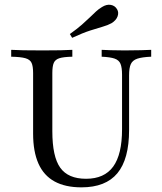

<svg xmlns="http://www.w3.org/2000/svg" viewBox="-20 -782 687 813"><path d="M325 11.3Q256.5 11.3 210.9 -13.7Q165.3 -38.7 142.7 -89.5Q120.2 -140.3 120.2 -216.1V-472.6Q120.2 -501.6 113.7 -515.7Q107.3 -529.8 87.5 -535.5Q67.7 -541.1 27.4 -541.9V-571Q63.7 -568.5 160.5 -568.5Q250 -568.5 286.3 -571V-541.9Q249.2 -541.1 231.5 -535.5Q213.7 -529.8 207.7 -515.7Q201.6 -501.6 201.6 -472.6V-226.6Q201.6 -118.5 235.1 -71.8Q268.5 -25 344.4 -25Q421.8 -25 459.3 -76.6Q496.8 -128.2 496.8 -234.7V-465.3Q496.8 -496 490.3 -511.7Q483.9 -527.4 465.3 -533.9Q446.8 -540.3 410.5 -541.9V-571Q424.2 -570.2 448.4 -569.4Q472.6 -568.5 507.3 -568.5Q549.2 -568.5 577.4 -569.4Q605.6 -570.2 620.2 -571V-541.9Q581.5 -540.3 561.3 -533.5Q541.1 -526.6 533.9 -510.5Q526.6 -494.4 526.6 -462.9V-231.5Q526.6 -108.1 477 -48.4Q427.4 11.3 325 11.3ZM285.5 -621.8 275.8 -637.9Q306.5 -659.7 326.6 -677.4Q346.8 -695.2 360.9 -708.9Q375 -722.6 386.7 -733.5Q398.4 -744.4 412.1 -752.4Q431.5 -764.5 449.2 -761.3Q466.9 -758.1 475.8 -742.7Q483.9 -729 477.8 -712.5Q471.8 -696 452.4 -683.9Q436.3 -675 414.9 -669Q393.5 -662.9 362.1 -652.8Q330.6 -642.7 285.5 -621.8Z"/></svg>

Font: Playfair
Style: Regular
Weight: 400
Designer: Claus Eggers Sørensen
Foundry: Claus Eggers Sørensen
Version: Version 2.001;gftools[0.9.30]